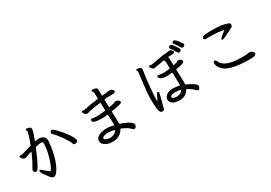

<svg xmlns="http://www.w3.org/2000/svg" viewBox="29 -1770 3942 2788"><g transform="rotate(-30 2000.0 -375.5)"><path d="M891.1 -212.9Q869.1 -212.9 861.3 -235.8Q849.1 -278.8 787.1 -367.9Q725.1 -457 680.2 -497.1Q664.1 -511.2 664.1 -525.9Q664.1 -540 675.5 -550Q687 -560.1 698.2 -560.1Q717.3 -560.1 778.3 -494.1Q835 -434.1 885.3 -361.8Q939 -286.1 939 -253.9Q939 -234.9 925 -223.9Q911.1 -212.9 891.1 -212.9ZM244.1 -127Q244.1 -141.1 258.3 -141.1Q268.1 -141.1 281.7 -128.7Q295.4 -116.2 376 -49.8Q407.2 -49.8 455.1 -199.2Q497.1 -328.1 501 -442.9Q501 -477.1 469.2 -477.1Q445.3 -477.1 372.1 -459Q245.1 -145 202.1 -145Q191.4 -145 177.7 -155Q164.1 -165 164.1 -183.1Q164.1 -200.2 172.4 -211.9Q228 -297.9 285.2 -436Q204.1 -412.1 190.2 -404.1Q176.3 -396 159.2 -396Q141.1 -396 127.2 -408Q113.3 -419.9 105.2 -433.3Q97.2 -446.8 97.2 -454.1Q99.1 -466.8 113.3 -466.8L134.3 -464.8Q153.3 -464.8 210.7 -483.4Q268.1 -502 317.4 -514.2Q349.1 -590.8 365.7 -648.9Q382.3 -707 382.3 -716.8Q382.3 -725.1 377.2 -731.4Q372.1 -737.8 372.1 -743.2Q372.1 -759.8 391.1 -759.8Q400.4 -759.8 414.1 -755.9Q454.1 -744.1 457 -723.1Q458 -720.2 458 -711.9Q458 -675.8 403.3 -534.2Q456.1 -544.9 476.1 -544.9Q495.1 -544.9 519 -536.1Q577.1 -515.1 577.1 -450.2Q564 -242.2 499 -89.8Q470.2 -23.9 441.2 12Q412.1 47.9 388.2 47.9Q364.3 47.9 345.7 30Q327.1 12.2 290.8 -40.3Q254.4 -92.8 249.3 -105Q244.1 -117.2 244.1 -127Z M1380.9 -35.2 1394 -36.1Q1464.8 -43.9 1496.1 -100.1Q1441.9 -116.2 1390.1 -116.2Q1332 -116.2 1298.8 -98.1Q1284.2 -88.9 1284.2 -77.1Q1284.2 -64 1298.8 -55.2Q1332 -35.2 1380.9 -35.2ZM1397.9 33.2H1382.8Q1286.1 33.2 1234.9 -17.1Q1210 -41 1210 -73.2Q1210 -151.9 1334 -175.8Q1361.8 -182.1 1405.3 -182.1Q1447.3 -182.1 1518.1 -165Q1520 -175.8 1520 -193.8L1514.2 -346.2Q1445.8 -338.9 1429.2 -337.9Q1261.2 -337.9 1261.2 -386.2Q1261.2 -400.9 1267.1 -405.5Q1272.9 -410.2 1287.1 -410.2Q1298.8 -410.2 1316.4 -406.5Q1334 -402.8 1375 -402.8Q1416 -402.8 1512.2 -415L1507.8 -549.8Q1332 -526.9 1281.2 -508.8Q1272.9 -505.9 1263.2 -505.9Q1251 -505.9 1238 -516.4Q1225.1 -526.9 1216.1 -540Q1207 -553.2 1207 -563Q1207 -576.2 1224.1 -576.2L1251 -573.2Q1257.8 -573.2 1310.3 -585.7Q1362.8 -598.1 1505.9 -616.2Q1503.9 -703.1 1502 -716.1Q1500 -729 1496.6 -732.4Q1493.2 -735.8 1487.5 -741.9Q1481.9 -748 1481.9 -756.8Q1483.9 -772 1502 -772Q1516.1 -772 1538.6 -766.6Q1561 -761.2 1568.6 -751.7Q1576.2 -742.2 1576.2 -724.1L1578.1 -625Q1617.2 -629.9 1666 -631.8Q1687 -633.8 1695.1 -636.5Q1703.1 -639.2 1713.9 -639.2Q1731.9 -639.2 1749.5 -625Q1767.1 -610.8 1771 -597.2Q1771 -566.9 1727.1 -566.9Q1647.9 -566.9 1580.1 -559.1L1584 -426.8Q1614.3 -432.1 1638.7 -436Q1663.1 -439.9 1671.6 -443.4Q1680.2 -446.8 1685.1 -451.4Q1689.9 -456.1 1704.1 -457Q1729 -457 1748 -444.6Q1767.1 -432.1 1771 -414.1Q1771 -397.9 1738.5 -386.5Q1706.1 -375 1585.9 -356.9Q1591.8 -211.9 1591.8 -180.2Q1591.8 -149.9 1590.8 -146Q1721.2 -102.1 1768.1 -56.2Q1786.1 -40 1786.1 -22Q1786.1 -4.9 1775.1 12Q1764.2 28.8 1746.1 28.8Q1728 28.8 1709.5 6.3Q1690.9 -16.1 1649.4 -39.6Q1607.9 -63 1569.8 -76.2Q1547.9 -28.8 1502 0.5Q1456.1 29.8 1397.9 33.2Z M2511.2 -68.8Q2543 -68.8 2573 -83Q2603 -97.2 2615.2 -124Q2577.1 -137.2 2516.1 -137.2Q2481 -137.2 2460 -127.2Q2439 -117.2 2439 -104Q2439 -89.8 2460 -79.8Q2481 -69.8 2511.2 -68.8ZM2831.1 3.9Q2815.9 3.9 2799.8 -14.2Q2760.3 -59.1 2683.1 -96.2Q2641.1 -5.9 2528.8 -2Q2445.8 -2 2408.4 -31.5Q2371.1 -61 2371.1 -99.1Q2372.1 -138.2 2408.9 -169.7Q2445.8 -201.2 2518.1 -201.2Q2590.8 -199.2 2634.3 -187Q2635.3 -191.9 2635.3 -206.1L2631.8 -405.8Q2582 -398.9 2537.1 -398.9Q2491.2 -398.9 2462.2 -409.4Q2433.1 -419.9 2423.1 -434.1Q2413.1 -448.2 2413.1 -456.1Q2413.1 -475.1 2434.1 -475.1Q2450.2 -475.1 2460.2 -470Q2470.2 -464.8 2517.1 -464.8Q2564 -464.8 2629.9 -475.1Q2628.9 -512.2 2628.4 -546.1Q2627.9 -580.1 2626.5 -590.6Q2625 -601.1 2618.4 -609.1Q2611.8 -617.2 2610.8 -620.1L2439.9 -589.8Q2412.1 -589.8 2391.1 -623Q2382.8 -636.2 2382.8 -646Q2382.8 -658.2 2396 -661.1Q2402.8 -661.1 2410.4 -658Q2418 -654.8 2427.2 -654.8Q2491.2 -663.1 2560.1 -677.5Q2628.9 -691.9 2675.5 -694.3Q2722.2 -696.8 2730.2 -700.4Q2738.3 -704.1 2751 -704.1Q2764.2 -703.1 2780.5 -689.9Q2796.9 -676.8 2801.3 -661.1Q2801.3 -634.8 2768.1 -633.8Q2700.2 -629.9 2695.8 -630.9H2699.2L2691.9 -631.8Q2689 -631.8 2689 -629.9Q2689 -628.9 2691.9 -624.5Q2694.8 -620.1 2694.8 -608.6Q2694.8 -597.2 2696.5 -562Q2698.2 -526.9 2699.2 -486.8Q2761.2 -500 2772 -509.8Q2776.9 -516.1 2790 -517.1Q2812 -517.1 2829.6 -505.1Q2847.2 -493.2 2851.1 -474.1Q2851.1 -452.1 2808.6 -440.2Q2766.1 -428.2 2701.2 -417L2708 -205.1Q2708 -180.2 2705.1 -163.1Q2726.1 -154.8 2773.4 -128.4Q2820.8 -102.1 2844 -82.5Q2867.2 -63 2867.2 -47.9Q2867.2 -34.2 2860.8 -21Q2849.1 3.9 2831.1 3.9ZM2226.1 13.2Q2214.8 13.2 2203.1 6.8Q2165 -9.8 2165 -222.2Q2165 -327.1 2187 -499Q2205.1 -647 2206.1 -650.4Q2207 -653.8 2207 -659.2Q2207 -671.9 2200.9 -681.4Q2194.8 -690.9 2194.8 -698.2Q2197.3 -708 2210.9 -708L2221.2 -706.1Q2281.2 -700.2 2281.2 -662.1Q2281.2 -651.9 2271.2 -598.9Q2261.2 -545.9 2247.1 -399.9Q2232.9 -253.9 2232.9 -205.1Q2232.9 -158.2 2231.9 -147.9Q2247.1 -175.8 2284.2 -249Q2291 -265.1 2304.2 -265.1Q2320.8 -265.1 2320.8 -249Q2320.8 -235.8 2260.3 -8.8Q2253.9 13.2 2226.1 13.2ZM2865.2 -606Q2852.1 -606 2840.8 -622.1Q2793 -701.2 2782 -713.6Q2771 -726.1 2771 -736.1Q2771 -746.1 2779.5 -756.1Q2788.1 -766.1 2802.2 -766.1Q2824.2 -766.1 2863 -709.5Q2901.9 -652.8 2901.9 -637.2Q2901.9 -626 2888.9 -616Q2876 -606 2865.2 -606ZM2943.8 -643.1Q2932.1 -643.1 2923.8 -655.8Q2884.3 -721.2 2866.7 -741.2Q2849.1 -761.2 2849.1 -771Q2849.1 -782.2 2858.6 -790.5Q2868.2 -798.8 2879.9 -798.8Q2906.2 -798.8 2980 -691.9Q2983.9 -684.1 2983.9 -678.2Q2983.9 -661.1 2961.9 -647Q2954.1 -643.1 2943.8 -643.1Z M3700.2 -8.8Q3351.1 -8.8 3262.2 -122.1Q3222.2 -173.8 3222.2 -219.2Q3222.2 -247.1 3248 -248Q3266.1 -248 3281.2 -212.9Q3334 -90.8 3627 -90.8Q3700.2 -90.8 3743.2 -100.1Q3768.1 -100.1 3788.1 -85.4Q3808.1 -70.8 3811 -49.8Q3811 -35.2 3800.3 -24.9Q3780.3 -8.8 3700.2 -8.8ZM3502.9 -453.1Q3489.3 -453.1 3489.3 -463.9Q3489.3 -477.1 3517.1 -500Q3584 -554.2 3595.2 -564Q3506.3 -585 3366.2 -585Q3319.3 -585 3301.3 -584Q3266.1 -584 3266.1 -608.9Q3267.1 -627 3276.4 -633.8Q3293.9 -650.9 3447.3 -650.9Q3598.1 -650.9 3688 -618.2Q3720.2 -609.9 3720.2 -582Q3720.2 -554.2 3697.3 -542Q3527.3 -453.1 3502.9 -453.1Z"/></g></svg>

Font: LXGW WenKai GB Screen
Style: Regular
Weight: 400
Designer: LXGW / Fontworks Inc.
Foundry: LXGW / Fontworks Inc.
Version: Version 1.321;February 19, 2024;FontCreator 14.0.0.2901 64-b